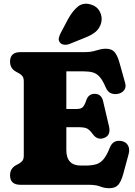

<svg xmlns="http://www.w3.org/2000/svg" viewBox="-20 -975 714 1013"><path d="M33 -650Q33 -700 88.5 -700H428Q454 -700 472 -704.5Q490 -709 505.2 -713.5Q520.5 -718 537.5 -718Q568.5 -718 583.8 -701Q599 -684 610 -645.5L640.5 -536.5Q646.5 -514.5 635 -499.2Q623.5 -484 602.5 -480Q583.5 -476 566 -482.8Q548.5 -489.5 537.5 -514.5Q521.5 -552 505.5 -569.8Q489.5 -587.5 469.5 -593Q449.5 -598.5 421.5 -598.5H330V-400H384.5Q408 -400 417.5 -410.5Q427 -421 434.5 -444Q441 -463.5 452.5 -471.8Q464 -480 479 -480Q515 -480 524 -441L555 -309Q566.5 -259.5 527.5 -246.5Q493 -234.5 469 -268Q453.5 -289.5 439.5 -296.8Q425.5 -304 390.5 -304H330V-183.5Q330 -101.5 406.5 -101.5H431Q465 -101.5 487.8 -108.5Q510.5 -115.5 527 -135.8Q543.5 -156 559 -195Q568 -218.5 584.5 -226.8Q601 -235 623 -230.5Q646 -225.5 655.8 -206.8Q665.5 -188 658.5 -161.5L629.5 -54.5Q619 -17 603.5 0.5Q588 18 556 18Q531 18 508.8 9Q486.5 0 447.5 0H88.5Q33 0 33 -50Q33 -86.5 65 -103.5L80.5 -112Q93 -119 99.2 -128Q105.5 -137 105.5 -155V-545Q105.5 -563 99.2 -572Q93 -581 80.5 -588L65 -596.5Q33 -613.5 33 -650ZM339.5 -875Q362.5 -916.5 390 -939.5Q417.5 -962.5 457 -952Q491.5 -942.5 506.5 -913.8Q521.5 -885 514 -855Q506 -826 485.5 -808Q465 -790 423.5 -774L346.5 -743Q332.5 -737.5 318 -739.2Q303.5 -741 296 -751Q287.5 -762.5 290.5 -775Q293.5 -787.5 300.5 -801.5Z"/></svg>

Font: Fraunces 72pt S100 Black
Style: Regular
Weight: 900
Version: Version 1.000; ttfautohint (v1.8.3)